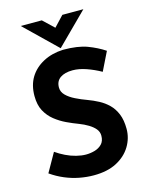

<svg xmlns="http://www.w3.org/2000/svg" viewBox="-137 -1021 855 1111"><g transform="rotate(-15 291.0 -465.0)"><path d="M488.3 -557.6Q446.3 -581.1 402.8 -596.2Q359.4 -611.3 321.3 -611.3Q274.4 -611.3 247.1 -592.3Q219.7 -573.2 219.7 -535.2Q219.7 -508.8 240.2 -488.3Q260.7 -467.8 293.5 -451.7Q326.2 -435.5 361.3 -422.9Q393.6 -411.1 424.8 -394.5Q456.1 -377.9 481 -353.5Q505.9 -329.1 521 -292.5Q536.1 -255.9 536.1 -203.1Q536.1 -147.5 506.8 -99.1Q477.5 -50.8 421.9 -21.5Q366.2 7.8 284.2 7.8Q242.2 7.8 198.7 -0.5Q155.3 -8.8 113.3 -26.4Q71.3 -43.9 32.2 -71.3L95.7 -183.6Q122.1 -165 152.3 -150.4Q182.6 -135.7 213.9 -127.9Q245.1 -120.1 271.5 -120.1Q297.9 -120.1 323.7 -127.4Q349.6 -134.8 367.2 -152.8Q384.8 -170.9 384.8 -203.1Q384.8 -225.6 370.6 -243.2Q356.4 -260.7 331.5 -275.9Q306.6 -291 278.3 -301.8Q244.1 -314.5 208 -331.5Q171.9 -348.6 140.6 -373.5Q109.4 -398.4 89.8 -434.6Q70.3 -470.7 70.3 -524.4Q70.3 -588.9 98.6 -635.3Q127 -681.6 179.2 -709.5Q231.4 -737.3 298.8 -740.2Q387.7 -740.2 443.4 -719.2Q499 -698.2 543 -668.9ZM224.6 -936.5 302.7 -862.3 268.6 -852.5 347.7 -936.5H473.6L289.1 -752.9H288.1L98.6 -936.5Z"/></g></svg>

Font: Josefin Sans CFJ
Style: Bold
Weight: 700
Designer: Santiago Orozco
Foundry: Typemade
Version: Version 2.001